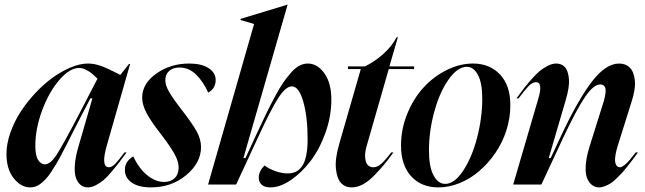

<svg xmlns="http://www.w3.org/2000/svg" viewBox="-20 -793 2770 825"><path d="M172.9 -86.9Q196.8 -86.9 224.1 -129.4Q251.5 -171.9 317.9 -298.8L398.9 -455.1Q384.3 -469.2 374.3 -477.5Q364.3 -485.8 348.9 -493.4Q333.5 -501 319.8 -501Q279.8 -501 235.6 -450.2Q191.4 -399.4 161.6 -320.1Q131.8 -240.7 131.8 -166Q131.8 -124.5 143.8 -105.7Q155.8 -86.9 172.9 -86.9ZM7.8 -130.9Q7.8 -174.8 24.4 -222.4Q41 -270 68.4 -312.3Q95.7 -354.5 131.8 -393.1Q168 -431.6 206.5 -459.5Q245.1 -487.3 284.9 -503.7Q324.7 -520 357.9 -520Q364.7 -520 371.6 -519.3Q378.4 -518.6 384 -517.8Q389.6 -517.1 397.5 -514.6Q405.3 -512.2 409.9 -511Q414.6 -509.8 423.6 -506.1Q432.6 -502.4 436.5 -500.7Q440.4 -499 450.9 -493.9Q461.4 -488.8 465.1 -487.1Q468.8 -485.4 481 -479.2Q493.2 -473.1 497.1 -471.2L534.2 -518.1H539.1L439 -168Q412.1 -74.2 448.2 -74.2Q460.4 -74.2 474.4 -88.4Q488.3 -102.5 515.1 -138.2H523.9Q502 -108.4 492.2 -95.5Q482.4 -82.5 461.2 -57.1Q439.9 -31.7 426 -20Q412.1 -8.3 393.3 2Q374.5 12.2 357.9 12.2Q340.8 12.2 327.9 2.7Q314.9 -6.8 307.1 -26.6Q299.3 -46.4 301.5 -82.5Q303.7 -118.7 317.9 -166L377 -370.1H368.2L328.1 -293Q314.9 -268.1 297.6 -233.6Q280.3 -199.2 269.8 -178.7Q259.3 -158.2 245.1 -131.1Q231 -104 221.4 -88.1Q211.9 -72.3 199.7 -53.7Q187.5 -35.2 177.7 -24.9Q168 -14.6 156.5 -5.1Q145 4.4 133.5 8.3Q122.1 12.2 109.9 12.2Q69.8 12.2 38.8 -27.3Q7.8 -66.9 7.8 -130.9Z M590.8 -373Q590.8 -433.6 651.6 -476.8Q712.4 -520 793.5 -520Q845.2 -520 876 -500.5Q906.7 -481 906.7 -449.2Q906.7 -412.6 874.5 -395Q853.5 -442.4 822.5 -472.7Q791.5 -502.9 751.5 -502.9Q723.6 -502.9 707 -488.3Q690.4 -473.6 690.4 -448.2Q690.4 -426.8 706.1 -399.2Q721.7 -371.6 761.7 -319.8Q807.6 -260.7 825.7 -227.3Q843.8 -193.8 843.8 -161.1Q843.8 -93.8 780.5 -40.8Q717.3 12.2 628.9 12.2Q575.2 12.2 545.9 -8.5Q516.6 -29.3 516.6 -63Q516.6 -99.6 552.7 -121.1Q576.7 -69.3 612.3 -40.3Q647.9 -11.2 685.5 -11.2Q713.9 -11.2 730.7 -27.8Q747.6 -44.4 747.6 -73.2Q747.6 -98.1 731.4 -128.4Q715.3 -158.7 675.8 -210.9Q627.9 -272 609.4 -307.9Q590.8 -343.8 590.8 -373Z M874 0 1071.8 -689.9 1013.7 -707V-711.9L1214.8 -772.9H1215.8L1025.9 -113.8H1034.7L1079.6 -210.9Q1105 -266.1 1122.8 -302.5Q1140.6 -338.9 1161.1 -377.4Q1181.6 -416 1198 -439.5Q1214.4 -462.9 1232.2 -482.7Q1250 -502.4 1267.3 -511.2Q1284.7 -520 1302.7 -520Q1343.8 -520 1373.8 -478Q1403.8 -436 1403.8 -365.2Q1403.8 -293 1378.2 -221.9Q1352.5 -150.9 1314 -100.6Q1275.4 -50.3 1229.2 -19Q1183.1 12.2 1142.6 12.2Q1117.7 12.2 1104.7 1Q1091.8 -10.3 1091.8 -29.8Q1091.8 -57.1 1116.7 -82Q1134.8 -67.9 1162.6 -57.9Q1190.4 -47.9 1215.8 -47.9Q1235.8 -47.9 1250.5 -54.7Q1265.1 -61.5 1277.1 -77.6Q1289.1 -93.8 1295.4 -123.5Q1301.8 -153.3 1301.8 -195.8Q1301.8 -291.5 1283 -356.7Q1264.2 -421.9 1233.9 -421.9Q1208 -421.9 1175.8 -372.1Q1143.6 -322.3 1088.9 -203.1L994.6 0Z M1439.5 -181.2 1530.3 -496.1H1475.1V-507.8H1548.3Q1587.9 -526.9 1625.5 -559.8Q1663.1 -592.8 1684.1 -632.8H1689.5L1653.3 -507.8H1759.3V-496.1H1650.4L1558.1 -174.8Q1546.4 -137.2 1549.1 -114.7Q1551.8 -92.3 1560.8 -83.3Q1569.8 -74.2 1584.5 -74.2Q1601.1 -74.2 1617.9 -88.9Q1634.8 -103.5 1661.1 -138.2H1670.4Q1647.5 -106.4 1630.1 -85.4Q1612.8 -64.5 1588.1 -39.1Q1563.5 -13.7 1539.1 -0.7Q1514.6 12.2 1491.2 12.2Q1462.9 12.2 1445.3 -6.8Q1427.7 -25.9 1423.3 -68.8Q1418.9 -111.8 1439.5 -181.2Z M2172.9 -340.8Q2172.9 -286.1 2155.8 -232.7Q2138.7 -179.2 2108.4 -135.5Q2078.1 -91.8 2039.6 -58.3Q2001 -24.9 1955.1 -6.3Q1909.2 12.2 1863.8 12.2Q1790 12.2 1746.6 -35.6Q1703.1 -83.5 1703.1 -168Q1703.1 -237.8 1729.7 -303.5Q1756.3 -369.1 1799.3 -416.3Q1842.3 -463.4 1898.7 -491.7Q1955.1 -520 2012.2 -520Q2084 -520 2128.4 -473.1Q2172.9 -426.3 2172.9 -340.8ZM1823.2 -147Q1823.2 -76.2 1842.8 -39.6Q1862.3 -2.9 1893.1 -2.9Q1932.6 -2.9 1970.2 -59.6Q2007.8 -116.2 2030 -201.4Q2052.2 -286.6 2052.2 -369.1Q2052.2 -437 2033.4 -471.4Q2014.6 -505.9 1986.8 -505.9Q1945.8 -505.9 1907.5 -451.4Q1869.1 -397 1846.2 -313.5Q1823.2 -230 1823.2 -147Z M2293 -369.1Q2314 -439.9 2283.2 -439.9Q2268.1 -439.9 2251.5 -423.1Q2234.9 -406.2 2208 -370.1H2199.2Q2218.8 -397 2230.7 -412.6Q2242.7 -428.2 2262.9 -451.4Q2283.2 -474.6 2298.8 -487.5Q2314.5 -500.5 2333.7 -510.3Q2353 -520 2370.1 -520Q2393.1 -520 2407.2 -504.6Q2421.4 -489.3 2424.6 -453.9Q2427.7 -418.5 2410.2 -360.8L2337.9 -113.8H2346.2L2392.1 -211.9Q2464.8 -366.7 2524.2 -443.4Q2583.5 -520 2640.1 -520Q2668.5 -520 2686 -502.7Q2703.6 -485.4 2707.8 -448.2Q2711.9 -411.1 2692.9 -353L2634.8 -168Q2627.9 -146 2625 -128.9Q2622.1 -111.8 2622.8 -101.8Q2623.5 -91.8 2627 -85.4Q2630.4 -79.1 2634.5 -76.7Q2638.7 -74.2 2644 -74.2Q2663.1 -74.2 2708 -133.3Q2710.4 -136.7 2711.9 -138.2H2721.2Q2705.1 -115.7 2699 -107.7Q2692.9 -99.6 2677 -79.3Q2661.1 -59.1 2652.6 -50Q2644 -41 2629.2 -26.4Q2614.3 -11.7 2603.5 -5.1Q2592.8 1.5 2579.6 6.8Q2566.4 12.2 2554.2 12.2Q2537.6 12.2 2524.4 2.4Q2511.2 -7.3 2502.9 -26.9Q2494.6 -46.4 2496.8 -81.8Q2499 -117.2 2513.2 -163.1L2575.2 -360.8Q2585.9 -400.9 2580.8 -415.5Q2575.7 -430.2 2559.1 -430.2Q2531.2 -430.2 2495.4 -378.7Q2459.5 -327.1 2400.9 -203.1L2306.2 0H2185.1Z"/></svg>

Font: Nyght Serif Medium Italic
Style: Regular
Weight: 500
Italic angle: -16°
Designer: Maksym Kobuzan
Version: Version 0.410;Glyphs 3.1.2 (3151)